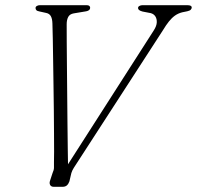

<svg xmlns="http://www.w3.org/2000/svg" viewBox="-20 -720 759 740"><path d="M512 -689Q512 -694 517.2 -697Q522.5 -700 529 -700H701.5Q710.5 -700 714.8 -697.8Q719 -695.5 719 -691.5Q719 -686.5 715 -682.5Q711 -678.5 701.5 -676.5L682 -672.5Q666.5 -668.5 654.2 -659.8Q642 -651 631 -637.2Q620 -623.5 608 -603.5L277 -92.5Q270.5 -82.5 264.5 -73.2Q258.5 -64 255 -53L247.5 -21Q244 -11 237.8 -5.5Q231.5 0 221 0H187.5Q177 0 173.2 -7.2Q169.5 -14.5 173 -24L182.5 -53Q188 -65 188 -73.5Q188 -82 188 -94.5Q188.5 -106 188.5 -135.2Q188.5 -164.5 188.2 -205.5Q188 -246.5 187.5 -294.5Q187 -342.5 186.2 -391.8Q185.5 -441 184.8 -487Q184 -533 183.5 -570Q183 -607 182 -630Q181.5 -647.5 176 -657.5Q170.5 -667.5 158.5 -670L131.5 -676Q123 -677.5 120 -681Q117 -684.5 117 -689Q117 -694 122 -697Q127 -700 133.5 -700H314.5Q321 -700 324.2 -697.2Q327.5 -694.5 327.5 -690Q327.5 -685 323.8 -681.5Q320 -678 312.5 -676.5L264.5 -668.5Q249 -666 243 -654.8Q237 -643.5 237 -626.5Q237 -600 237.2 -557.8Q237.5 -515.5 238 -463.8Q238.5 -412 239 -356.5Q239.5 -301 240 -246.8Q240.5 -192.5 241.2 -145.2Q242 -98 242.5 -63.5L224 -58.5L572.5 -602.5Q583.5 -619.5 584.2 -633.2Q585 -647 578.8 -656.8Q572.5 -666.5 560.5 -669.5L529.5 -675.5Q512 -680 512 -689Z"/></svg>

Font: Fraunces ExtraLight
Style: Italic
Weight: 250
Italic angle: -16°
Version: Version 1.000;[b76b70a41]